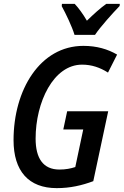

<svg xmlns="http://www.w3.org/2000/svg" viewBox="-20 -962 639 992"><path d="M365 -782H471C498 -823 565 -897 598 -931L599 -942H529C498 -920 465 -890 429 -855C408 -891 385 -922 366 -942H300L299 -930C320 -892 352 -825 365 -782ZM273 10C343 10 403 -4 462 -26L539 -387H327L307 -293H410L369 -99C345 -91 319 -86 287 -86C203 -86 164 -144 164 -246C164 -434 256 -628 404 -628C454 -628 497 -613 538 -587L585 -680C537 -708 480 -725 411 -725C187 -725 50 -498 50 -238C50 -78 128 10 273 10Z"/></svg>

Font: Noto Sans Display SemiCondensed Medium
Style: Italic
Weight: 500
Width: 4
Italic angle: -12°
Designer: Monotype Design Team
Foundry: Monotype Imaging Inc.
Version: Version 1.900